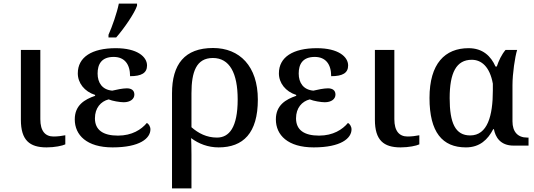

<svg xmlns="http://www.w3.org/2000/svg" viewBox="-20 -816 2995 1076"><path d="M241 10C287 10 329 1 346 -7V-58C325 -54 304 -51 280 -51C234 -51 206 -81 206 -148V-536H97V-145C97 -30 146 10 241 10Z M588 -606H631C673 -653 735 -743 748 -784V-796H646C636 -745 608 -665 588 -621ZM611 10C764 10 823 -41 823 -91C823 -108 812 -123 803 -127C772 -90 720 -56 641 -56C557 -56 512 -88 512 -153C512 -211 545 -248 589 -259C609 -250 653 -243 673 -243C710 -243 733 -261 733 -286C733 -310 716 -321 691 -321C668 -321 634 -314 609 -308C553 -313 527 -352 527 -404C527 -455 548 -497 617 -497C678 -497 709 -456 709 -389C773 -389 804 -407 804 -449C804 -498 749 -546 629 -546C495 -546 416 -496 416 -405C416 -351 453 -303 513 -284V-279C455 -259 399 -227 399 -147C399 -59 466 10 611 10Z M944 240H1053V49C1053 13 1052 -24 1051 -42C1094 -10 1146 10 1205 10C1343 10 1425 -70 1425 -258C1425 -445 1323 -547 1174 -547C1015 -547 944 -456 944 -293ZM1196 -45C1138 -45 1092 -69 1053 -103V-293C1053 -413 1080 -491 1173 -491C1267 -491 1312 -406 1312 -259C1312 -101 1264 -45 1196 -45Z M1738 10C1891 10 1950 -41 1950 -91C1950 -108 1939 -123 1930 -127C1899 -90 1847 -56 1768 -56C1684 -56 1639 -88 1639 -153C1639 -211 1672 -248 1716 -259C1736 -250 1780 -243 1800 -243C1837 -243 1860 -261 1860 -286C1860 -310 1843 -321 1818 -321C1795 -321 1761 -314 1736 -308C1680 -313 1654 -352 1654 -404C1654 -455 1675 -497 1744 -497C1805 -497 1836 -456 1836 -389C1900 -389 1931 -407 1931 -449C1931 -498 1876 -546 1756 -546C1622 -546 1543 -496 1543 -405C1543 -351 1580 -303 1640 -284V-279C1582 -259 1526 -227 1526 -147C1526 -59 1593 10 1738 10Z M2225 10C2271 10 2313 1 2330 -7V-58C2309 -54 2288 -51 2264 -51C2218 -51 2190 -81 2190 -148V-536H2081V-145C2081 -30 2130 10 2225 10Z M2591 10C2669 10 2714 -34 2744 -92H2748C2756 -49 2783 0 2858 0H2942V-45H2934C2881 -45 2852 -78 2852 -136V-338C2852 -404 2866 -497 2878 -536H2813C2791 -510 2775 -476 2764 -443H2757C2731 -502 2685 -546 2606 -546C2474 -546 2387 -460 2387 -267C2387 -75 2459 10 2591 10ZM2615 -57C2532 -57 2500 -126 2500 -266C2500 -408 2537 -481 2624 -481C2678 -481 2725 -442 2742 -347V-309C2742 -167 2712 -57 2615 -57Z"/></svg>

Font: Noto Serif Thai Medium
Style: Regular
Weight: 500
Designer: Monotype Design Team
Foundry: Monotype Imaging Inc.
Version: Version 1.901;PS 001.901;hotconv 1.0.88;makeotf.lib2.5.64775